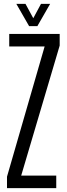

<svg xmlns="http://www.w3.org/2000/svg" viewBox="-20 -976 347 996"><path d="M16.3 0V-59.4L211.5 -734.8H27.9V-800H289.6V-739.6L90 -65.2H271.8V0ZM130.9 -840.6 64.8 -955.8H112.3L152.6 -881.4L192.6 -955.8H240L173.9 -840.6Z"/></svg>

Font: Big Shoulders Thin
Style: Regular
Weight: 100
Designer: Patric King
Foundry: XO Type Co
Version: Version 2.002